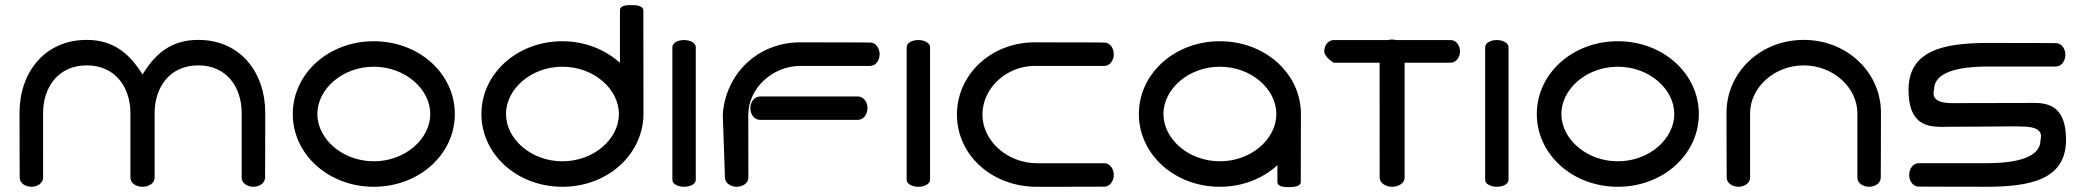

<svg xmlns="http://www.w3.org/2000/svg" viewBox="-20 -751 8379 772"><path d="M777.1 -590.6C667.7 -590.6 604.3 -534.7 553 -451.4C503.2 -532.2 439 -590.6 328.9 -590.6C158.1 -590.6 58.5 -457.8 58.5 -297.9C58.5 -141.7 59.2 -36.8 59.2 -36.8C59.2 -14.7 82.1 0 106.2 0C130.3 0 153.3 -14.6 153.3 -36.6L153.2 -296C153.2 -399.8 213.8 -488.1 328.9 -488.1C444 -488.1 504.4 -399.8 504.4 -296C504.4 -188.8 504.3 -36.6 504.3 -36.6C504.3 -14.5 528 0 552.6 0C578.6 0 601.7 -14.6 601.7 -36.6L601.7 -296C601.7 -399.8 662.1 -488.1 777.1 -488.1C892.2 -488.1 951.8 -399.8 951.8 -296C951.8 -188.8 951.7 -36.6 951.7 -36.6C951.7 -14.6 974.7 0 998.8 0C1022.5 0 1045.1 -14 1045.8 -36.2C1045.8 -37.5 1046.5 -141.3 1046.5 -297.9C1046.5 -457.8 947.9 -590.6 777.1 -590.6Z M1710 -292.6C1710 -192.7 1609.6 -102.5 1483 -102.5C1356.4 -102.5 1256 -192.7 1256 -292.6C1256 -392.5 1356.4 -482.7 1483 -482.7C1609.6 -482.7 1710 -392.5 1710 -292.6ZM1808.8 -292.6C1808.8 -454.6 1665.5 -585.2 1483 -585.2C1300.5 -585.2 1157.2 -454.6 1157.2 -292.6C1157.2 -130.6 1300.5 0 1483 0C1665.5 0 1808.8 -130.6 1808.8 -292.6Z M2472.7 -709.7 2472.7 -498.3C2415.2 -550.8 2332.3 -585.2 2241.5 -585.2C2059 -585.2 1915.7 -454.6 1915.7 -292.6C1915.7 -130.6 2059 0 2241.5 0C2424 0 2567.3 -131.4 2567.3 -294.3L2566.8 -708.7C2566.8 -730.6 2531.7 -730.6 2516.6 -730.5C2503.4 -730.4 2472.7 -730.3 2472.7 -709.7ZM2468.5 -292.6C2468.5 -192.7 2368.1 -102.5 2241.5 -102.5C2114.9 -102.5 2014.5 -192.7 2014.5 -292.6C2014.5 -392.5 2114.9 -482.7 2241.5 -482.7C2368.1 -482.7 2468.5 -392.5 2468.5 -292.6Z M2683.5 -561.5C2683.3 -560 2683.5 -28.4 2683.5 -28C2683.5 -10.7 2707 0 2730.5 0C2754 0 2777.6 -10.6 2777.6 -28V-561.8C2776.9 -579.1 2754.3 -590 2730.5 -590C2707.3 -590 2684.4 -580 2683.5 -561.5Z M3036.4 -363.1C3012.9 -363.1 2997 -340.3 2997 -316C2997 -291.8 3012.6 -269 3036.4 -269H3430.1C3452.6 -269.6 3468 -291.7 3468 -316C3468 -339.8 3454.1 -362.2 3430.4 -363.1C3428.9 -363.2 3036.8 -363.1 3036.4 -363.1ZM2988.7 -288.5C2988.7 -397.2 3086.8 -486 3198.7 -486C3316.3 -486 3478.8 -486 3478.8 -486C3501.6 -486 3516.8 -508.8 3516.8 -533C3516.8 -557.2 3501.5 -580 3478.8 -580C3478.8 -580 3369.1 -580.8 3198.7 -580.8C3022.3 -580.8 2897 -449.9 2886.2 -290.9L2886.2 -290.5L2886.2 -290C2886.2 -289.2 2894.8 -43.7 2895 -35.5C2895.8 -15.6 2917.2 0 2942 0C2966.1 0 2989 -14.6 2989.1 -36.6C2989.1 -38.2 2989 -39.8 2989.1 -41.4C2989 -65.4 2988.7 -186.7 2988.7 -288.5Z M3625.5 -561.5C3625.3 -560 3625.5 -28.4 3625.5 -28C3625.5 -10.7 3649 0 3672.5 0C3696 0 3719.6 -10.6 3719.6 -28V-561.8C3718.9 -579.1 3696.3 -590 3672.5 -590C3649.3 -590 3626.4 -580 3625.5 -561.5Z M3827.7 -290.3C3827.7 -129.9 3965.1 0.2 4150.3 0.2C4311.9 0.2 4420.3 -0.5 4420.3 -0.5C4443 -0.5 4458.3 -23.4 4458.3 -47.6C4458.3 -71.8 4443 -94.6 4420.3 -94.6L4150.3 -94.6C4032.2 -94.6 3930.2 -182.7 3930.2 -290.3C3930.2 -398 4028.3 -486 4140.2 -486C4257.8 -486 4420.3 -486 4420.3 -486C4443.1 -486 4458.3 -508.8 4458.3 -533C4458.3 -556.8 4443.8 -579.3 4420.9 -580C4419.6 -580.1 4310.9 -580.8 4140.2 -580.8C3964.3 -580.8 3827.7 -450.6 3827.7 -290.3Z M4885 -585.2C4702.5 -585.2 4559.2 -454.6 4559.2 -292.6C4559.2 -130.6 4702.5 0 4885 0C4975.4 0 5056.4 -32.3 5116.2 -86.9L5116.2 -19.5C5116.2 1.5 5147.8 1.3 5161.4 1.3C5176.1 1.3 5210.2 1.2 5210.2 -19.8L5210.8 -292.6C5210.8 -454.6 5067.5 -585.2 4885 -585.2ZM5112 -292.6C5112 -192.7 5011.6 -102.5 4885 -102.5C4758.4 -102.5 4658 -192.7 4658 -292.6C4658 -392.5 4758.4 -482.7 4885 -482.7C5011.6 -482.7 5112 -392.5 5112 -292.6Z M5342 -498.9C5345.1 -498.6 5420.1 -498.8 5527.2 -498.8C5527.1 -364.1 5527.3 -36.8 5527.3 -36.8C5527.3 -14.8 5551.8 0 5577.5 0C5603.1 0 5627.7 -14.6 5627.7 -36.8V-498.8C5728.6 -498.9 5812.5 -498.9 5812.5 -498.9C5835 -498.9 5850.5 -521 5850.5 -544.5C5850.5 -567.9 5835.2 -590 5812.5 -590H5593.4C5591.1 -590.6 5583.1 -592 5577.5 -592C5571.8 -592 5568 -591.6 5561.5 -590H5342.4C5320 -589.4 5304.5 -568.2 5304.5 -544.5C5304.5 -522 5342 -498.9 5342 -498.9Z M5951.5 -561.5C5951.3 -560 5951.5 -28.4 5951.5 -28C5951.5 -10.7 5975 0 5998.5 0C6022 0 6045.6 -10.6 6045.6 -28V-561.8C6044.9 -579.1 6022.3 -590 5998.5 -590C5975.3 -590 5952.4 -580 5951.5 -561.5Z M6712 -292.6C6712 -192.7 6611.6 -102.5 6485 -102.5C6358.4 -102.5 6258 -192.7 6258 -292.6C6258 -392.5 6358.4 -482.7 6485 -482.7C6611.6 -482.7 6712 -392.5 6712 -292.6ZM6810.8 -292.6C6810.8 -454.6 6667.5 -585.2 6485 -585.2C6302.5 -585.2 6159.2 -454.6 6159.2 -292.6C6159.2 -130.6 6302.5 0 6485 0C6667.5 0 6810.8 -130.6 6810.8 -292.6Z M7232.5 -590.6C7057.7 -590.6 6922 -459.5 6922 -297.9C6922 -141.7 6922.8 -36.8 6922.8 -36.8C6922.8 -14.7 6945.7 0 6969.8 0C6993.9 0 7016.8 -14.6 7016.8 -36.6L7016.8 -296C7016.8 -397.4 7112.4 -488.1 7232.5 -488.1C7352.6 -488.1 7448.2 -397.4 7448.2 -296C7448.2 -188.8 7448.2 -36.6 7448.2 -36.6C7448.2 -14.6 7471.1 0 7495.2 0C7518.9 0 7541.5 -14 7542.2 -36.2C7542.3 -37.5 7543 -141.3 7543 -297.9C7543 -459.5 7407.3 -590.6 7232.5 -590.6Z M7754.5 -376.2C7754.5 -383.3 7756.4 -385.3 7756.4 -390.2C7756.4 -460.3 7850.7 -483.6 7976.5 -483.6C8088 -483.6 8246.5 -483.5 8246.5 -483.5C8269.3 -483.5 8284.5 -506.4 8284.5 -530.6C8284.5 -554.7 8269.2 -577.6 8246.5 -577.6C8246.5 -577.6 8138.1 -578.4 7976.5 -578.4C7797.9 -578.4 7653.9 -550.4 7653.9 -389.5C7653.9 -256.2 7721.5 -240.9 7786.6 -240.9C7799.9 -240.9 7813.1 -241.4 7825.5 -241.4C7978.2 -241.4 8098.9 -244.1 8107.9 -242.3L8108.6 -242.1L8110.1 -242.1C8182.1 -242.2 8186.5 -216.2 8186.5 -202.6C8186.5 -195.3 8184.6 -193.1 8184.6 -188.1C8184.6 -118.1 8090.3 -94.8 7964.5 -94.8C7853 -94.8 7694.5 -94.8 7694.5 -94.8C7671.7 -94.8 7656.5 -71.9 7656.5 -47.8C7656.5 -23.6 7671.8 -0.7 7694.5 -0.7C7694.5 -0.7 7802.9 0 7964.5 0C8143.1 0 8287.1 -28 8287.1 -188.9C8287.1 -322.1 8219.5 -337.5 8154.4 -337.4C8141.1 -337.4 8127.9 -336.9 8115.5 -336.9C7951.7 -336.9 7832.5 -336.2 7830.3 -336.2C7758.7 -336.5 7754.3 -362.2 7754.5 -376.2Z"/></svg>

Font: Hi.
Style: Black
Weight: 400
Designer: Mew Too, Robert Jablonski
Foundry: Cannot Into Space Fonts
Version: Version 1.996